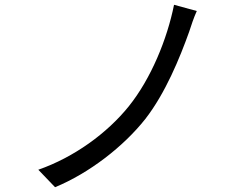

<svg xmlns="http://www.w3.org/2000/svg" viewBox="-20 -765 1040 802"><path d="M802 -719 707 -745C678 -601 611 -437 518 -321C427 -208 289 -108 140 -56L210 17C353 -42 496 -153 587 -268C671 -376 731 -523 770 -632C778 -657 790 -693 802 -719Z"/></svg>

Font: GenYoGothic2 TW R
Style: Regular
Weight: 400
Version: Version 2.100;PS 2.1;hotconv 16.6.51;makeotf.lib2.5.65220 DE